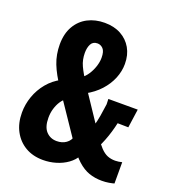

<svg xmlns="http://www.w3.org/2000/svg" viewBox="-136 -844 866 958"><g transform="rotate(20 297.0 -364.5)"><path d="M512 7Q474 7 443 -4Q412 -15 383 -41Q354 -67 323 -112L154 -362Q137 -387 123.5 -411.5Q110 -436 100.5 -460Q91 -484 86.5 -509.5Q82 -535 82 -561Q82 -618 105 -658Q128 -698 167.5 -718.5Q207 -739 257 -739Q307 -739 343.5 -719Q380 -699 400.5 -663.5Q421 -628 421 -580Q421 -541 405.5 -503Q390 -465 360 -432Q330 -399 286 -375L240 -444Q258 -457 271.5 -477.5Q285 -498 293 -522.5Q301 -547 301 -569Q301 -603 288 -616.5Q275 -630 258 -630Q234 -630 224 -611Q214 -592 214 -564Q214 -546 217.5 -529Q221 -512 228.5 -496Q236 -480 246 -462.5Q256 -445 269 -424L420 -198Q443 -164 461.5 -144.5Q480 -125 498.5 -117.5Q517 -110 540 -110Q549 -110 558.5 -111.5Q568 -113 576 -115V-2Q566 1 548.5 4Q531 7 512 7ZM200 10Q146 10 106 -13.5Q66 -37 43.5 -79Q21 -121 21 -177Q21 -221 36 -263.5Q51 -306 80 -341Q109 -376 150 -397L206 -315Q191 -305 179.5 -287.5Q168 -270 161 -247Q154 -224 154 -198Q154 -149 176 -125.5Q198 -102 232 -102Q261 -102 281.5 -116.5Q302 -131 308 -156L370 -75Q355 -48 328.5 -29Q302 -10 268.5 0Q235 10 200 10ZM439 -148 381 -237Q389 -264 394.5 -296Q400 -328 404 -360L403 -388H559L545 -289L488 -290Q483 -267 475.5 -241.5Q468 -216 458.5 -192Q449 -168 439 -148Z"/></g></svg>

Font: Mona Sans Condensed
Style: Bold
Weight: 700
Width: 3
Designer: Deni Anggara
Foundry: GitHub
Version: Version 2.000